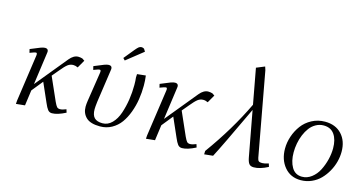

<svg xmlns="http://www.w3.org/2000/svg" viewBox="-77 -1061 2638 1402"><g transform="rotate(15 1241.5 -360.5)"><path d="M87.9 -405.8Q142.6 -429.2 163.1 -436.5Q183.6 -443.8 195.8 -443.8Q220.2 -443.8 220.2 -420.9Q220.2 -419.4 219.7 -416.7Q219.2 -414.1 218.8 -409.4Q218.3 -404.8 217.8 -401.9L185.1 -167L380.9 -405.8Q412.1 -443.8 446.8 -443.8Q461.9 -443.8 478 -439L496.1 -426.8L461.9 -367.2Q443.8 -376 426.8 -376Q404.3 -376 385.7 -362.1Q367.2 -348.1 336.9 -311L293.9 -259.8L372.1 -83Q384.3 -56.6 392.3 -47.9Q400.4 -39.1 416 -39.1Q433.6 -39.1 461.9 -50.8L469.2 -26.9Q407.2 4.9 366.2 4.9Q346.7 4.9 334.7 -10.3Q322.8 -25.4 309.1 -58.1L246.1 -201.2L178.2 -117.2L162.1 0L95.2 6.8L97.2 -19L147.9 -372.1Q150.9 -393.1 141.1 -393.1Q129.9 -393.1 94.2 -378.9Z M569.8 -405.8Q624.5 -429.2 645 -436.5Q665.5 -443.8 677.7 -443.8Q702.1 -443.8 702.1 -420.9Q702.1 -419.4 701.7 -416.7Q701.2 -414.1 700.7 -409.4Q700.2 -404.8 699.7 -401.9L665 -162.1Q660.2 -122.1 660.2 -105Q660.2 -60.1 680.2 -40Q700.2 -20 741.7 -20Q782.2 -20 813.2 -51.5Q844.2 -83 861.3 -133.8Q878.4 -184.6 886.7 -239.5Q895 -294.4 895 -350.1Q895 -383.8 892.1 -405.8L893.1 -432.1L958 -439Q962.9 -402.8 962.9 -363.8Q962.9 -310.5 954.8 -259.3Q946.8 -208 928.7 -159.2Q910.6 -110.4 884.3 -74Q857.9 -37.6 818.1 -15.4Q778.3 6.8 730 6.8Q656.7 6.8 624.3 -24.7Q591.8 -56.2 591.8 -105Q591.8 -124.5 595.7 -149.9L629.9 -372.1Q632.8 -393.1 623 -393.1Q611.8 -393.1 576.2 -378.9ZM766.1 -520 829.1 -597.2Q845.2 -616.7 854.5 -623.8Q863.8 -630.9 876 -630.9Q880.4 -630.9 885 -629.2Q889.6 -627.4 892.1 -626L895 -624L906.7 -605L780.8 -504.9Z M1070.8 -405.8Q1125.5 -429.2 1146 -436.5Q1166.5 -443.8 1178.7 -443.8Q1203.1 -443.8 1203.1 -420.9Q1203.1 -419.4 1202.6 -416.7Q1202.1 -414.1 1201.7 -409.4Q1201.2 -404.8 1200.7 -401.9L1168 -167L1363.8 -405.8Q1395 -443.8 1429.7 -443.8Q1444.8 -443.8 1460.9 -439L1479 -426.8L1444.8 -367.2Q1426.8 -376 1409.7 -376Q1387.2 -376 1368.7 -362.1Q1350.1 -348.1 1319.8 -311L1276.9 -259.8L1355 -83Q1367.2 -56.6 1375.2 -47.9Q1383.3 -39.1 1398.9 -39.1Q1416.5 -39.1 1444.8 -50.8L1452.1 -26.9Q1390.1 4.9 1349.1 4.9Q1329.6 4.9 1317.6 -10.3Q1305.7 -25.4 1292 -58.1L1229 -201.2L1161.1 -117.2L1145 0L1078.1 6.8L1080.1 -19L1130.9 -372.1Q1133.8 -393.1 1124 -393.1Q1112.8 -393.1 1077.1 -378.9Z M1518.1 6.8 1519 -19Q1669.9 -227.1 1769 -435.1L1719.7 -702.1L1782.7 -728L1791 -702.1L1906.7 -70.8Q1910.2 -52.7 1917.5 -46.9Q1924.8 -41 1942.9 -41Q1961.4 -41 1991.7 -50.8L1999 -26.9Q1938.5 4.9 1891.6 4.9Q1866.2 4.9 1855.5 -10.3Q1844.7 -25.4 1838.9 -58.1L1775.9 -397.9Q1627.4 -81.5 1584 0Z M2077.6 -187Q2077.6 -233.9 2093.3 -280.3Q2108.9 -326.7 2137.5 -365.2Q2166 -403.8 2211.4 -428Q2256.8 -452.1 2310.5 -452.1Q2390.1 -452.1 2436.5 -402.3Q2482.9 -352.5 2482.9 -270Q2482.9 -233.4 2472.9 -194.8Q2462.9 -156.2 2442.6 -120.1Q2422.4 -84 2394.8 -55.7Q2367.2 -27.3 2328.6 -10.3Q2290 6.8 2246.6 6.8Q2169.9 6.8 2123.8 -48.3Q2077.6 -103.5 2077.6 -187ZM2145.5 -176.8Q2145.5 -109.4 2171.6 -64.7Q2197.8 -20 2249.5 -20Q2288.6 -20 2321.5 -45.2Q2354.5 -70.3 2374.5 -109.6Q2394.5 -148.9 2405.5 -193.1Q2416.5 -237.3 2416.5 -278.8Q2416.5 -344.2 2389.2 -383.5Q2361.8 -422.9 2307.6 -422.9Q2276.4 -422.9 2249.3 -407.7Q2222.2 -392.6 2203.4 -367.7Q2184.6 -342.8 2171.4 -310.8Q2158.2 -278.8 2151.9 -244.6Q2145.5 -210.4 2145.5 -176.8Z"/></g></svg>

Font: Dehuti Alt
Style: Italic
Weight: 400
Version: Version 1.2